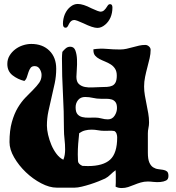

<svg xmlns="http://www.w3.org/2000/svg" viewBox="-20 -943 887 970"><path d="M138 -721Q195 -721 229.5 -687Q264 -653 264 -596Q264 -558 256.5 -522.5Q249 -487 240.5 -451.5Q232 -416 224.5 -380.5Q217 -345 217 -308Q217 -288 223 -262Q229 -236 239.5 -211Q250 -186 265.5 -165.5Q281 -145 300 -136Q305 -148 307 -161Q309 -174 309 -188Q309 -214 306 -239.5Q303 -265 303 -291Q303 -381 298 -469.5Q293 -558 293 -648Q293 -656 293.5 -664.5Q294 -673 295 -681Q303 -691 312.5 -699Q322 -707 335 -707Q354 -707 361 -687.5Q368 -668 369 -642.5Q370 -617 368 -592Q366 -567 366 -555Q366 -530 378.5 -518.5Q391 -507 409.5 -503.5Q428 -500 449.5 -501.5Q471 -503 489 -503Q506 -503 521 -504Q536 -505 547 -510Q558 -515 564 -527Q570 -539 570 -561Q570 -582 561.5 -595.5Q553 -609 539.5 -617.5Q526 -626 511 -632Q496 -638 482.5 -645Q469 -652 460.5 -662Q452 -672 452 -689V-694Q486 -699 519.5 -696Q553 -693 586 -693Q603 -693 619 -696.5Q635 -700 651 -704.5Q667 -709 682.5 -712.5Q698 -716 714 -716Q724 -716 732.5 -708.5Q741 -701 741 -691Q741 -671 736 -649Q731 -627 724.5 -603Q718 -579 713 -554.5Q708 -530 708 -506Q708 -483 712 -460.5Q716 -438 720.5 -415.5Q725 -393 729 -370.5Q733 -348 733 -324Q733 -310 730 -296.5Q727 -283 727 -269V-172Q727 -139 734.5 -122Q742 -105 754 -97.5Q766 -90 779 -88.5Q792 -87 804 -85Q816 -83 823.5 -77Q831 -71 831 -54Q831 -37 819 -31Q807 -25 790 -23.5Q773 -22 755.5 -24Q738 -26 727 -26Q708 -26 691 -21Q674 -16 658.5 -9.5Q643 -3 627.5 2Q612 7 595 7Q577 7 564 0Q565 -11 565 -20.5Q565 -30 565 -41Q565 -52 565 -62Q565 -72 564 -83Q550 -73 538 -61Q526 -49 511 -41Q498 -35 478 -27Q458 -19 436 -12Q414 -5 393 0Q372 5 358 5H266Q230 5 188 -17Q146 -39 110.5 -73Q75 -107 51.5 -147.5Q28 -188 28 -225Q28 -284 40 -326.5Q52 -369 70 -399Q88 -429 109 -450.5Q130 -472 148 -490Q166 -508 178 -525Q190 -542 190 -564Q190 -579 181 -594Q172 -609 155 -609Q141 -609 134.5 -600Q128 -591 124 -579Q120 -567 116 -554Q112 -541 103 -534Q70 -542 43.5 -562.5Q17 -583 17 -620Q17 -643 28 -661.5Q39 -680 56.5 -693.5Q74 -707 95.5 -714Q117 -721 138 -721ZM362 -401Q362 -377 371.5 -366Q381 -355 396 -351.5Q411 -348 428 -348.5Q445 -349 460 -349Q477 -349 493 -344.5Q509 -340 525 -340Q547 -340 559 -358.5Q571 -377 571 -397Q571 -417 563.5 -427Q556 -437 544 -440.5Q532 -444 517.5 -444Q503 -444 489 -444Q469 -444 449.5 -448.5Q430 -453 410 -453Q387 -453 374.5 -437.5Q362 -422 362 -401ZM380 -270Q377 -243 375 -216.5Q373 -190 373 -163Q373 -143 374 -129Q375 -115 396 -105L424 -104Q501 -104 536.5 -136.5Q572 -169 572 -249Q572 -258 569 -267Q566 -276 558 -281Q546 -283 533.5 -282.5Q521 -282 508 -282Q491 -282 475 -285Q459 -288 442 -288Q425 -288 409.5 -284Q394 -280 380 -270ZM548 -905Q548 -877 538 -854Q528 -832 511 -818Q492 -802 472 -802Q449 -802 402 -825Q365 -842 355 -842Q339 -842 329 -823Q323 -810 320 -807Q317 -803 311 -803Q298 -803 298 -823Q298 -848 308 -872Q319 -896 336 -909Q353 -923 373 -923Q400 -923 442 -901Q478 -884 489 -884Q497 -884 505 -890Q514 -898 523 -913Q528 -922 536 -922Q548 -922 548 -905Z"/></svg>

Font: CAT Altenglisch
Style: Regular
Weight: 400
Designer: Peter Wiegel
Foundry: Peter Wiegel, CAT Fonts
Version: Version 1.000